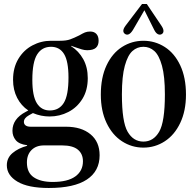

<svg xmlns="http://www.w3.org/2000/svg" viewBox="-20 -719 956 956"><path d="M14 104Q14 67 42.5 43Q71 19 115 7V4Q75 -1 58.5 -21Q42 -41 42 -68Q42 -127 108 -162L121 -169Q86 -192 65.5 -231.5Q45 -271 45 -322Q45 -382 71.5 -426Q98 -470 141.5 -493Q185 -516 234 -516H235H279Q310 -516 329.5 -523Q349 -530 375 -543Q392 -553 403 -557.5Q414 -562 429 -562Q449 -562 460 -550Q471 -538 471 -516Q471 -493 457.5 -481Q444 -469 414 -469Q401 -469 387.5 -473Q374 -477 360 -482L334 -491V-489Q372 -465 394.5 -424.5Q417 -384 417 -330Q417 -270 390.5 -227Q364 -184 320.5 -161.5Q277 -139 227 -139Q184 -139 144 -156L124 -145Q99 -131 99 -112Q99 -101 107.5 -94.5Q116 -88 133 -88H309Q385 -88 430.5 -50.5Q476 -13 476 54Q476 133 412.5 175Q349 217 223 217Q120 217 67 185.5Q14 154 14 104ZM393 84Q393 47 367.5 26Q342 5 289 5H199Q160 5 137 28Q114 51 114 90Q114 141 148.5 164Q183 187 242 187Q317 187 355 159.5Q393 132 393 84ZM321 -333Q321 -414 299 -450Q277 -486 234 -486Q189 -486 165 -448Q141 -410 141 -321Q141 -241 163.5 -205Q186 -169 228 -169Q274 -169 297.5 -206.5Q321 -244 321 -333Z M482 -248Q482 -333 510.5 -393.5Q539 -454 587.5 -485Q636 -516 694 -516Q752 -516 800.5 -485Q849 -454 877.5 -393.5Q906 -333 906 -248Q906 -167 877.5 -107Q849 -47 800.5 -15.5Q752 16 694 16Q636 16 587.5 -15.5Q539 -47 510.5 -107Q482 -167 482 -248ZM801 -249Q801 -339 786.5 -391.5Q772 -444 748.5 -465Q725 -486 694 -486Q663 -486 639.5 -465Q616 -444 601.5 -391.5Q587 -339 587 -249Q587 -112 615.5 -63Q644 -14 694 -14Q744 -14 772.5 -63Q801 -112 801 -249ZM605 -591 687 -699H711L783 -592Q794 -576 794 -565Q794 -554 785 -549Q776 -544 766 -549Q756 -554 748 -570L699 -668L642 -570Q632 -554 622.5 -549Q613 -544 604 -549Q594 -555 594 -565.5Q594 -576 605 -591Z"/></svg>

Font: RL Madena Variable
Style: Regular
Weight: 400
Designer: I Kadek Wantara Putra
Foundry: Roughlines ID
Version: Version 1.000;Glyphs 3.1.2 (3151)